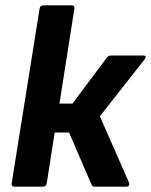

<svg xmlns="http://www.w3.org/2000/svg" viewBox="-20 -703 569 723"><path d="M519 -494Q527 -494 528.5 -490Q530 -486 525 -480L356 -265L466 -15Q468 -9 465.5 -4.5Q463 0 456 0H338Q328 0 325 -7L240 -204H186L156 -13Q154 0 141 0H34Q22 0 24 -13L129 -670Q131 -683 143 -683H250Q262 -683 260 -670L204 -313H253L383 -487Q389 -494 398 -494Z"/></svg>

Font: Sofia Sans Semi Condensed ExtraBold
Style: Italic
Weight: 800
Italic angle: -9°
Version: Version 4.100